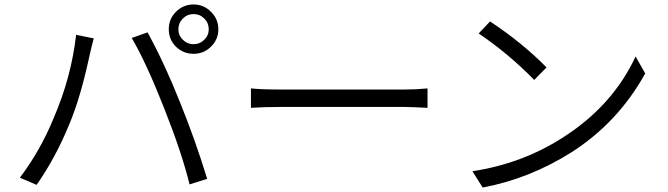

<svg xmlns="http://www.w3.org/2000/svg" viewBox="-20 -824 2990 860"><path d="M799 -646Q819 -626 847 -626Q875 -626 895 -646Q915 -665 915 -693Q915 -721 895 -741Q875 -761 847 -761Q819 -761 799 -741Q779 -721 779 -693Q779 -665 799 -646ZM768 -771Q801 -804 847 -804Q893 -804 925 -771Q958 -739 958 -693Q958 -647 925 -615Q893 -583 847 -583Q801 -583 768 -615Q736 -647 736 -693Q736 -739 768 -771ZM321 -668 400 -652Q395 -635 383 -584Q341 -387 291 -269Q229 -117 144 4L69 -28Q162 -151 222 -299Q299 -478 321 -668ZM570 -654 641 -679Q719 -536 787 -364Q854 -199 908 -23L829 2Q795 -138 715 -340Q634 -545 570 -654Z M1104 -428Q1152 -423 1239 -423H1789Q1843 -423 1895 -428V-341Q1815 -345 1790 -345H1239Q1164 -345 1104 -341Z M2175 -728Q2320 -632 2428 -522L2373 -466Q2254 -587 2124 -674ZM2096 -57Q2318 -91 2498 -206Q2723 -348 2827 -571L2870 -495Q2749 -276 2540 -142Q2351 -23 2142 16Z"/></svg>

Font: Source Han Sans CN Normal
Style: Regular
Weight: 350
Designer: Ryoko NISHIZUKA 西塚涼子 (kana, bopomofo & ideographs); Paul D. Hunt (Latin, Greek & Cyrillic); Sandoll Communications 산돌커뮤니
Foundry: Adobe
Version: Version 2.004;hotconv 1.0.118;makeotfexe 2.5.65603